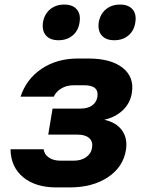

<svg xmlns="http://www.w3.org/2000/svg" viewBox="-20 -813 640 840"><path d="M227 7Q135 7 81 -38Q27 -83 26 -160H171Q174 -137 194 -123.5Q214 -110 245 -110H302Q335 -110 357 -125.5Q379 -141 383 -168Q387 -194 370 -209Q353 -224 320 -224H191L210 -338H333Q364 -338 383 -351.5Q402 -365 406 -389Q414 -440 349 -440H303Q272 -440 249 -426.5Q226 -413 215 -390H70Q95 -467 162 -512Q229 -557 321 -557H367Q465 -557 516.5 -516.5Q568 -476 557 -407Q550 -362 517.5 -331Q485 -300 436 -289Q488 -278 513.5 -243Q539 -208 531 -157Q519 -82 452 -37.5Q385 7 284 7ZM480 -637Q443 -637 425 -658Q407 -679 412 -715Q418 -751 443 -772Q468 -793 505 -793Q542 -793 560 -772Q578 -751 572 -715Q567 -679 542 -658Q517 -637 480 -637ZM236 -637Q199 -637 181 -658Q163 -679 168 -715Q174 -751 199 -772Q224 -793 261 -793Q298 -793 316 -772Q334 -751 328 -715Q323 -679 298 -658Q273 -637 236 -637Z"/></svg>

Font: JetBrains Mono NL ExtraBold
Style: Italic
Weight: 800
Italic angle: -9°
Monospace: yes
Designer: Philipp Nurullin, Konstantin Bulenkov
Foundry: JetBrains
Version: Version 2.305; ttfautohint (v1.8.4.7-5d5b)